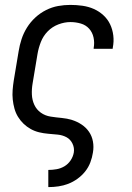

<svg xmlns="http://www.w3.org/2000/svg" viewBox="-20 -548 540 783"><path d="M177 215V145H178Q194 145 211 142Q228 139 243 130Q258 121 268 106Q278 91 281 74Q284 55 275.5 37.5Q267 20 251 11.5Q235 3 215.5 1Q196 -1 177 -2.5Q158 -4 139.5 -8.5Q121 -13 105 -22Q89 -31 76 -43.5Q63 -56 53.5 -71.5Q44 -87 39 -105Q34 -123 32 -142Q30 -161 31.5 -180.5Q33 -200 36 -219L56 -339Q60 -364 68 -388.5Q76 -413 90 -435.5Q104 -458 124 -476.5Q144 -495 168 -507Q192 -519 217 -523.5Q242 -528 267 -528Q292 -528 316.5 -524.5Q341 -521 362.5 -511.5Q384 -502 401.5 -486Q419 -470 429 -449Q439 -428 442 -403.5Q445 -379 440 -354Q440 -353 440 -351.5Q440 -350 439 -349H362Q362 -350 362 -350.5Q362 -351 362 -352Q366 -374 361.5 -395Q357 -416 343.5 -431Q330 -446 309.5 -452Q289 -458 267 -458Q243 -458 218 -448.5Q193 -439 174.5 -420Q156 -401 146.5 -376.5Q137 -352 133 -328L113 -208Q109 -185 110 -162.5Q111 -140 120 -120.5Q129 -101 146.5 -88.5Q164 -76 186.5 -72.5Q209 -69 231.5 -67Q254 -65 274.5 -58.5Q295 -52 313 -40Q331 -28 343 -10.5Q355 7 359 29Q363 51 359 74Q356 94 348.5 114Q341 134 327.5 151Q314 168 296 181Q278 194 258.5 201.5Q239 209 218.5 212Q198 215 178 215Z"/></svg>

Font: Iosevka SS04
Style: Italic
Weight: 400
Italic angle: -9°
Monospace: yes
Designer: Belleve Invis
Foundry: Belleve Invis
Version: Version 19.0.0; ttfautohint (v1.8.4)